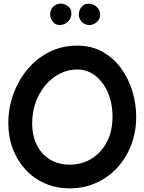

<svg xmlns="http://www.w3.org/2000/svg" viewBox="-20 -972 785 1049"><path d="M360.4 57.1Q287.6 57.1 226.3 30.3Q165 3.4 120.1 -44.7Q75.2 -92.8 50.3 -158Q25.4 -223.1 25.4 -299.3Q25.4 -379.9 52.2 -455.6Q79.1 -531.2 128.9 -591.6Q178.7 -651.9 248 -687.3Q317.4 -722.7 402.3 -722.7Q481 -722.7 541 -688.7Q601.1 -654.8 641.8 -598.4Q682.6 -542 703.4 -473.1Q724.1 -404.3 724.1 -334Q724.1 -251.5 697 -180.4Q669.9 -109.4 620.8 -55.9Q571.8 -2.4 505.4 27.3Q439 57.1 360.4 57.1ZM360.4 -72.3Q426.3 -72.3 479.2 -104.5Q532.2 -136.7 563.5 -195.6Q594.7 -254.4 594.7 -334Q594.7 -408.7 569.3 -467Q543.9 -525.4 500.2 -558.8Q456.5 -592.3 402.3 -592.3Q351.6 -592.3 306.9 -569.6Q262.2 -546.9 228.3 -506.6Q194.3 -466.3 175 -413.3Q155.8 -360.4 155.8 -299.3Q155.8 -228.5 182.4 -177.5Q209 -126.5 255.1 -99.4Q301.3 -72.3 360.4 -72.3ZM526.9 -892.1Q526.9 -866.7 508.5 -851.1Q490.2 -835.4 468.3 -835.4Q442.9 -835.4 426.8 -853Q410.6 -870.6 410.6 -891.6Q410.6 -916.5 425.8 -934.3Q440.9 -952.1 463.9 -952.1Q489.7 -952.1 508.3 -934.6Q526.9 -917 526.9 -892.1ZM370.1 -899.4Q370.1 -872.6 351.6 -854Q333 -835.4 306.2 -835.4Q281.7 -835.4 267.8 -854.5Q253.9 -873.5 253.9 -894Q253.9 -918.5 270.8 -935.3Q287.6 -952.1 311.5 -952.1Q333 -952.1 351.6 -938Q370.1 -923.8 370.1 -899.4Z"/></svg>

Font: Mikhak-DS1-FD Bold
Style: Bold
Weight: 700
Designer: Amin Abedi
Version: Version 3.2